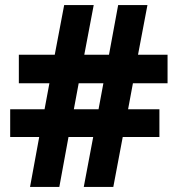

<svg xmlns="http://www.w3.org/2000/svg" viewBox="-20 -734 686 754"><path d="M502 -407 483 -305H606V-196H462L425 0H309L346 -196H249L213 0H98L134 -196H20V-305H155L174 -407H54V-519H195L232 -714H348L311 -519H408L444 -714H559L522 -519H638V-407ZM270 -305H367L386 -407H289Z"/></svg>

Font: Noto Sans Thai Looped UI ExtraBold
Style: Regular
Weight: 800
Designer: Cadson Demak Team
Foundry: Cadson Demak Co., Ltd.
Version: Version 1.000